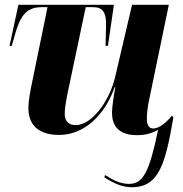

<svg xmlns="http://www.w3.org/2000/svg" viewBox="-20 -556 765 804"><path d="M533 228C647 228 673 126 706 -64L700 -72C678 -44 647 -18 622 -18C603 -18 595 -32 595 -60C595 -78 597 -106 607 -150L687 -536H533L463 -237C438 -128 362 -32 297 -32C266 -32 251 -50 251 -80C251 -104 258 -142 266 -180L339 -526H368C409 -526 426 -508 424 -443L422 -364H432L457 -536H57L20 -364H29L39 -398C62 -483 85 -526 154 -526H179L115 -214C107 -176 99 -136 99 -102C99 -44 130 9 228 9C333 9 420 -75 460 -191H463C457 -162 449 -105 449 -85C449 -36 470 10 554 10C591 10 614 2 642 -12C605 166 579 214 520 214C484 214 453 198 420 177L417 187C461 214 493 228 533 228Z"/></svg>

Font: Noto Serif Display Condensed ExtraBold
Style: Italic
Weight: 800
Width: 3
Italic angle: -12°
Designer: Monotype Design Team
Foundry: Monotype Imaging Inc.
Version: Version 2.009